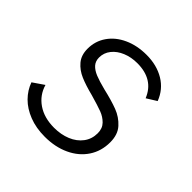

<svg xmlns="http://www.w3.org/2000/svg" viewBox="-138 -621 749 749"><g transform="rotate(45 236.0 -246.5)"><path d="M20.5 -106.5 66.5 -138Q79 -94.5 116.2 -69Q153.5 -43.5 208.5 -43.5Q246 -43.5 277 -56.2Q308 -69 326 -93Q344 -117 344 -149Q344 -175.5 328 -191.8Q312 -208 290 -216.2Q268 -224.5 222.5 -237.5Q179 -248.5 149.8 -261Q120.5 -273.5 101.5 -296Q82.5 -318.5 82.5 -354Q82.5 -396 105.5 -429.2Q128.5 -462.5 169.5 -481.2Q210.5 -500 262.5 -500Q319 -500 360.8 -475Q402.5 -450 420.5 -403L379.5 -377.5Q349.5 -451.5 260 -451.5Q226.5 -451.5 198.8 -440Q171 -428.5 154.8 -408Q138.5 -387.5 138.5 -361.5Q138.5 -341.5 150.2 -328.2Q162 -315 183.5 -306.2Q205 -297.5 240.5 -288.5Q292 -276.5 324.8 -264Q357.5 -251.5 380.5 -226.2Q403.5 -201 403.5 -158.5Q403.5 -109.5 378.5 -72Q353.5 -34.5 309 -13.8Q264.5 7 207.5 7Q159 7 120.8 -8Q82.5 -23 57.2 -48.5Q32 -74 20.5 -106.5Z"/></g></svg>

Font: HK Grotesk Light
Style: Italic
Weight: 300
Italic angle: -16°
Designer: Alfredo Marco Pradil
Foundry: Hanken Design Co.
Version: Version 3.001